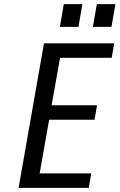

<svg xmlns="http://www.w3.org/2000/svg" viewBox="-20 -910 579 930"><path d="M70 0 193 -700H533L521 -630H271L230 -400H450L438 -330H218L172 -70H422L410 0ZM430 -780 449 -890H539L520 -780ZM270 -780 289 -890H379L360 -780Z"/></svg>

Font: Cuprum
Style: Italic
Weight: 400
Italic angle: -10°
Designer: Jovanny Lemonad
Foundry: Jovanny Lemonad
Version: Version 3.000